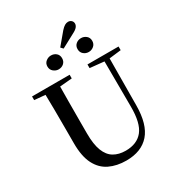

<svg xmlns="http://www.w3.org/2000/svg" viewBox="-247 -1233 1303 1407"><g transform="rotate(-30 404.5 -529.5)"><path d="M311 -809Q288 -809 268.5 -825Q249 -841 249 -868Q249 -895 268.5 -910.5Q288 -926 311 -926Q337 -926 355 -910.5Q373 -895 373 -868Q373 -841 355 -825Q337 -809 311 -809ZM418 -923 400 -942 483 -1041Q501 -1061 515 -1069Q529 -1077 543 -1077Q560 -1077 571 -1066.5Q582 -1056 582 -1040Q582 -1026 571 -1012Q560 -998 530 -983ZM566 -809Q541 -809 522.5 -825Q504 -841 504 -868Q504 -895 522.5 -910.5Q541 -926 566 -926Q590 -926 609 -910.5Q628 -895 628 -868Q628 -841 609 -825Q590 -809 566 -809ZM407 18Q327 18 265.5 -11.5Q204 -41 170 -107.5Q136 -174 136 -284V-397Q136 -481 135.5 -566Q135 -651 133 -735H257Q256 -652 255.5 -567.5Q255 -483 255 -397V-299Q255 -207 276.5 -151.5Q298 -96 339.5 -71.5Q381 -47 439 -47Q535 -47 584 -108Q633 -169 632 -310L630 -735H674L671 -296Q670 -136 602.5 -59Q535 18 407 18ZM42 -704V-735H360V-704L211 -691H187ZM511 -704V-735H774V-704L663 -691H638Z"/></g></svg>

Font: Noto Serif TC SemiBold
Style: Regular
Weight: 600
Version: Version 2.002-H1;hotconv 1.1.0;makeotfexe 2.6.0